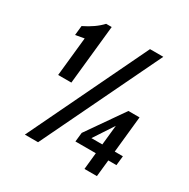

<svg xmlns="http://www.w3.org/2000/svg" viewBox="-179 -974 1121 1138"><g transform="rotate(30 382.0 -405.0)"><path d="M545.9 -0.5 557.6 -114.7H418L424.8 -177.2L599.6 -428.2H675.8L649.9 -179.2H705.6L698.7 -114.7H643.1L630.9 -0.5ZM132.3 -404.8 160.2 -670.9 100.6 -660.2 107.4 -725.1Q183.6 -762.2 227.1 -809.6H265.1L222.7 -404.8ZM138.2 0 527.3 -809.6H618.2L228.5 0ZM490.2 -179.2H564.9L579.1 -314.5Z"/></g></svg>

Font: Oswald
Style: Medium
Weight: 500
Designer: Vernon Adams
Foundry: Vernon Adams
Version: 3.0; ttfautohint (v0.94.23-7a4d-dirty) -l 8 -r 50 -G 150 -x 